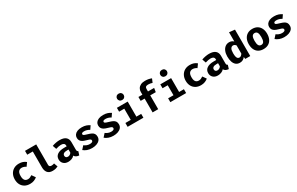

<svg xmlns="http://www.w3.org/2000/svg" viewBox="289 -2731 7223 4670"><g transform="rotate(-30 3900.0 -396.0)"><path d="M351.5 -107.5Q384 -107.5 412.8 -120.2Q441.5 -133 470 -153L540.5 -53Q505.5 -23 455.2 -3Q405 17 343 17Q257.5 17 196 -18.2Q134.5 -53.5 101.5 -116.2Q68.5 -179 68.5 -262Q68.5 -345 102.2 -409.8Q136 -474.5 198.2 -511.5Q260.5 -548.5 346 -548.5Q406.5 -548.5 453.8 -531.8Q501 -515 540.5 -482L472 -387Q445 -406 415 -416.5Q385 -427 352.5 -427Q299 -427 266.2 -389.2Q233.5 -351.5 233.5 -262Q233.5 -203.5 249 -169.8Q264.5 -136 291.2 -121.8Q318 -107.5 351.5 -107.5Z M947 -742V-167Q947 -135 965.2 -121.2Q983.5 -107.5 1015.5 -107.5Q1036 -107.5 1055 -112.2Q1074 -117 1090.5 -123.5L1128.5 -18Q1101.5 -4 1063.5 6.5Q1025.5 17 975 17Q879 17 834 -38.2Q789 -93.5 789 -186.5V-634H632.5V-742Z M1717 -153Q1717 -123 1725.2 -109.5Q1733.5 -96 1752 -89L1719.5 15Q1672.5 10.5 1640.2 -5.8Q1608 -22 1589.5 -55Q1559 -18.5 1511.5 -0.8Q1464 17 1414.5 17Q1332.5 17 1283.8 -29.8Q1235 -76.5 1235 -150Q1235 -236.5 1302.8 -283.5Q1370.5 -330.5 1493.5 -330.5H1565V-350.5Q1565 -392 1538.2 -412Q1511.5 -432 1460 -432Q1434.5 -432 1394.5 -424.8Q1354.5 -417.5 1314.5 -404L1278 -509Q1329.5 -528.5 1385.2 -538.5Q1441 -548.5 1485 -548.5Q1603.5 -548.5 1660.2 -500.2Q1717 -452 1717 -361ZM1469 -96Q1494.5 -96 1522.5 -111.2Q1550.5 -126.5 1565 -154.5V-240.5H1526Q1460 -240.5 1429 -220.2Q1398 -200 1398 -161Q1398 -130.5 1416.8 -113.2Q1435.5 -96 1469 -96Z M2083 -96Q2122.5 -96 2146.8 -108.5Q2171 -121 2171 -146Q2171 -163 2161.5 -174.5Q2152 -186 2125 -196.5Q2098 -207 2045 -221.5Q1996.5 -234.5 1959.2 -254.5Q1922 -274.5 1901.2 -306Q1880.5 -337.5 1880.5 -384.5Q1880.5 -432 1907 -469Q1933.5 -506 1985 -527.2Q2036.5 -548.5 2111 -548.5Q2182 -548.5 2234.8 -530.2Q2287.5 -512 2326 -484L2263 -391Q2230 -411.5 2192 -423.8Q2154 -436 2115.5 -436Q2077 -436 2058.2 -425.8Q2039.5 -415.5 2039.5 -395Q2039.5 -381.5 2049.2 -371.8Q2059 -362 2086 -351.8Q2113 -341.5 2165 -326.5Q2216.5 -312 2254.8 -293Q2293 -274 2314 -242.2Q2335 -210.5 2335 -158.5Q2335 -100.5 2300.5 -61.2Q2266 -22 2209 -2.5Q2152 17 2084 17Q2007 17 1948 -5Q1889 -27 1847.5 -63L1927 -152Q1958 -128 1997.2 -112Q2036.5 -96 2083 -96Z M2683 -96Q2722.5 -96 2746.8 -108.5Q2771 -121 2771 -146Q2771 -163 2761.5 -174.5Q2752 -186 2725 -196.5Q2698 -207 2645 -221.5Q2596.5 -234.5 2559.2 -254.5Q2522 -274.5 2501.2 -306Q2480.5 -337.5 2480.5 -384.5Q2480.5 -432 2507 -469Q2533.5 -506 2585 -527.2Q2636.5 -548.5 2711 -548.5Q2782 -548.5 2834.8 -530.2Q2887.5 -512 2926 -484L2863 -391Q2830 -411.5 2792 -423.8Q2754 -436 2715.5 -436Q2677 -436 2658.2 -425.8Q2639.5 -415.5 2639.5 -395Q2639.5 -381.5 2649.2 -371.8Q2659 -362 2686 -351.8Q2713 -341.5 2765 -326.5Q2816.5 -312 2854.8 -293Q2893 -274 2914 -242.2Q2935 -210.5 2935 -158.5Q2935 -100.5 2900.5 -61.2Q2866 -22 2809 -2.5Q2752 17 2684 17Q2607 17 2548 -5Q2489 -27 2447.5 -63L2527 -152Q2558 -128 2597.2 -112Q2636.5 -96 2683 -96Z M3394.5 -531V-108H3529.5V0H3086V-108H3236.5V-423H3091V-531ZM3299 -809Q3340 -809 3366 -783.5Q3392 -758 3392 -720Q3392 -682 3366 -656.2Q3340 -630.5 3299 -630.5Q3257.5 -630.5 3231.2 -656.2Q3205 -682 3205 -720Q3205 -758 3231.2 -783.5Q3257.5 -809 3299 -809Z M4008 -758.5Q4066 -758.5 4110.5 -749.2Q4155 -740 4190 -725L4146.5 -622Q4119 -632.5 4090 -637.2Q4061 -642 4032.5 -642Q3985.5 -642 3965.2 -625Q3945 -608 3945 -568.5V-497.5H4118L4100.5 -388H3945V0H3788V-388H3676.5V-497.5H3788V-574.5Q3788 -627 3813 -668.5Q3838 -710 3887 -734.2Q3936 -758.5 4008 -758.5Z M4594.5 -497.5V-108H4729.5V0H4286V-108H4436.5V-388H4291V-497.5ZM4499 -784Q4540 -784 4566 -758.5Q4592 -733 4592 -695Q4592 -657 4566 -631.2Q4540 -605.5 4499 -605.5Q4457.5 -605.5 4431.2 -631.2Q4405 -657 4405 -695Q4405 -733 4431.2 -758.5Q4457.5 -784 4499 -784Z M5151.5 -107.5Q5184 -107.5 5212.8 -120.2Q5241.5 -133 5270 -153L5340.5 -53Q5305.5 -23 5255.2 -3Q5205 17 5143 17Q5057.5 17 4996 -18.2Q4934.5 -53.5 4901.5 -116.2Q4868.5 -179 4868.5 -262Q4868.5 -345 4902.2 -409.8Q4936 -474.5 4998.2 -511.5Q5060.5 -548.5 5146 -548.5Q5206.5 -548.5 5253.8 -531.8Q5301 -515 5340.5 -482L5272 -387Q5245 -406 5215 -416.5Q5185 -427 5152.5 -427Q5099 -427 5066.2 -389.2Q5033.5 -351.5 5033.5 -262Q5033.5 -203.5 5049 -169.8Q5064.5 -136 5091.2 -121.8Q5118 -107.5 5151.5 -107.5Z M5917 -153Q5917 -123 5925.2 -109.5Q5933.5 -96 5952 -89L5919.5 15Q5872.5 10.5 5840.2 -5.8Q5808 -22 5789.5 -55Q5759 -18.5 5711.5 -0.8Q5664 17 5614.5 17Q5532.5 17 5483.8 -29.8Q5435 -76.5 5435 -150Q5435 -236.5 5502.8 -283.5Q5570.5 -330.5 5693.5 -330.5H5765V-350.5Q5765 -392 5738.2 -412Q5711.5 -432 5660 -432Q5634.5 -432 5594.5 -424.8Q5554.5 -417.5 5514.5 -404L5478 -509Q5529.5 -528.5 5585.2 -538.5Q5641 -548.5 5685 -548.5Q5803.5 -548.5 5860.2 -500.2Q5917 -452 5917 -361ZM5669 -96Q5694.5 -96 5722.5 -111.2Q5750.5 -126.5 5765 -154.5V-240.5H5726Q5660 -240.5 5629 -220.2Q5598 -200 5598 -161Q5598 -130.5 5616.8 -113.2Q5635.5 -96 5669 -96Z M6372 -758.5 6530 -742V0H6390L6382 -58.5Q6360 -27.5 6323.5 -5.2Q6287 17 6235 17Q6169 17 6125.8 -18.5Q6082.5 -54 6061.2 -117.8Q6040 -181.5 6040 -267Q6040 -349 6065.5 -412.5Q6091 -476 6138.5 -512.2Q6186 -548.5 6251.5 -548.5Q6287 -548.5 6317.5 -536Q6348 -523.5 6372 -499.5ZM6294 -433Q6253 -433 6228 -394.2Q6203 -355.5 6203 -266Q6203 -200.5 6213.5 -164.2Q6224 -128 6242.5 -113.5Q6261 -99 6285 -99Q6311.5 -99 6333.2 -115.5Q6355 -132 6372 -160.5V-389.5Q6355.5 -410 6337 -421.5Q6318.5 -433 6294 -433Z M6900 -548.5Q6982 -548.5 7039.5 -513.5Q7097 -478.5 7127.5 -415.2Q7158 -352 7158 -267Q7158 -178.5 7127.2 -114.8Q7096.5 -51 7039 -17Q6981.5 17 6900 17Q6819 17 6761.2 -16.5Q6703.5 -50 6672.8 -113.5Q6642 -177 6642 -266Q6642 -350.5 6672.8 -414Q6703.5 -477.5 6761.2 -513Q6819 -548.5 6900 -548.5ZM6900 -432Q6851.5 -432 6828.2 -392.2Q6805 -352.5 6805 -266Q6805 -178 6828.2 -138.5Q6851.5 -99 6900 -99Q6948.5 -99 6971.8 -138.5Q6995 -178 6995 -267Q6995 -353 6971.8 -392.5Q6948.5 -432 6900 -432Z M7483 -96Q7522.5 -96 7546.8 -108.5Q7571 -121 7571 -146Q7571 -163 7561.5 -174.5Q7552 -186 7525 -196.5Q7498 -207 7445 -221.5Q7396.5 -234.5 7359.2 -254.5Q7322 -274.5 7301.2 -306Q7280.5 -337.5 7280.5 -384.5Q7280.5 -432 7307 -469Q7333.5 -506 7385 -527.2Q7436.5 -548.5 7511 -548.5Q7582 -548.5 7634.8 -530.2Q7687.5 -512 7726 -484L7663 -391Q7630 -411.5 7592 -423.8Q7554 -436 7515.5 -436Q7477 -436 7458.2 -425.8Q7439.5 -415.5 7439.5 -395Q7439.5 -381.5 7449.2 -371.8Q7459 -362 7486 -351.8Q7513 -341.5 7565 -326.5Q7616.5 -312 7654.8 -293Q7693 -274 7714 -242.2Q7735 -210.5 7735 -158.5Q7735 -100.5 7700.5 -61.2Q7666 -22 7609 -2.5Q7552 17 7484 17Q7407 17 7348 -5Q7289 -27 7247.5 -63L7327 -152Q7358 -128 7397.2 -112Q7436.5 -96 7483 -96Z"/></g></svg>

Font: Fira Code Light
Style: Bold
Weight: 700
Monospace: yes
Version: Version 5.002